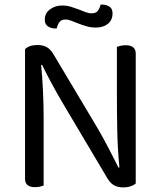

<svg xmlns="http://www.w3.org/2000/svg" viewBox="-20 -810 700 836"><path d="M133 5Q89 5 89 -31V-596Q107 -614 143 -614Q167 -614 184 -604.5Q201 -595 215 -570L406 -250Q418 -229 431 -205.5Q444 -182 456 -158.5Q468 -135 478.5 -114.5Q489 -94 496 -80L500 -81Q492 -162 490.5 -244Q489 -326 489 -404V-606Q495 -608 505 -610.5Q515 -613 527 -613Q571 -613 571 -577V-11Q562 -3 548 1.5Q534 6 517 6Q493 6 476 -3.5Q459 -13 445 -38L255 -358Q243 -378 229.5 -402Q216 -426 203.5 -449Q191 -472 180.5 -493Q170 -514 163 -528L159 -527Q164 -479 167 -417.5Q170 -356 170 -301V-2Q165 0 154.5 2.5Q144 5 133 5ZM250 -786Q271 -786 289 -780.5Q307 -775 322.5 -769Q338 -763 352 -757.5Q366 -752 379 -752Q397 -752 405.5 -762.5Q414 -773 418 -790H424Q442 -790 456 -781.5Q470 -773 470 -752Q470 -723 450 -706.5Q430 -690 397 -690Q376 -690 357 -695.5Q338 -701 321.5 -707.5Q305 -714 291 -719.5Q277 -725 265 -725Q247 -725 239 -714Q231 -703 227 -686H221Q203 -686 189 -695Q175 -704 175 -724Q175 -753 198 -769.5Q221 -786 250 -786Z"/></svg>

Font: Baloo Da 2
Style: Regular
Weight: 400
Designer: Noopur Datye, Sulekha Rajkumar and Ek Type
Foundry: Ek Type
Version: Version 1.640;hotconv 1.0.111;makeotfexe 2.5.65597; ttfautoh